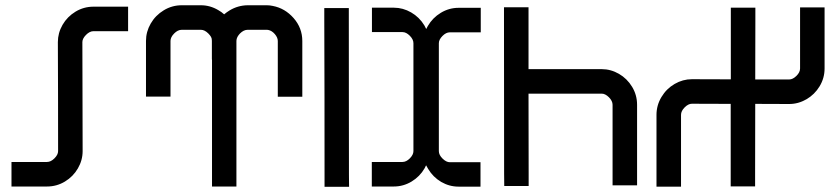

<svg xmlns="http://www.w3.org/2000/svg" viewBox="-20 -713 3211 734"><path d="M23.9 -93.8H159.7Q174.3 -93.8 188.2 -107.7Q202.1 -121.6 202.1 -135.3Q202.1 -259.8 201.9 -343.8Q201.7 -427.7 201.2 -552.2Q201.2 -586.9 219.2 -618.2Q237.3 -649.4 268.8 -668.5Q300.3 -687.5 337.4 -687.5H469.7V-593.8H337.4Q322.8 -593.8 308.8 -579.6Q294.9 -565.4 294.9 -552.2Q294.9 -427.7 295.4 -343.8Q295.9 -259.8 295.9 -135.3Q295.9 -100.6 277.8 -69.3Q259.8 -38.1 228.3 -19Q196.8 0 159.7 0H23.9Z M538.1 -343.8V-556.6Q538.1 -591.8 556.2 -623Q574.2 -654.3 606 -673.6Q637.7 -692.9 674.8 -692.9H748Q783.2 -692.9 814.5 -674.3Q826.7 -667.5 836.9 -658.2Q846.7 -666.5 857.9 -673.3Q889.6 -692.4 926.8 -692.9H1000Q1011.2 -692.9 1022.5 -690.4Q1069.3 -681.6 1102.5 -643.8Q1135.7 -606 1135.7 -556.2V-343.3H1042V-556.2Q1042 -569.3 1030.8 -582.5Q1019.5 -595.7 1005.4 -598.6Q1002 -599.1 1000 -599.1H926.8Q911.6 -599.1 897.5 -585Q886.2 -573.2 884.3 -561.5Q883.8 -555.7 883.8 -556.2V0H790.5V-485.4H790V-556.6Q790 -559.1 789.6 -561.5Q790 -571.3 776.4 -585Q762.2 -599.1 748 -599.1H674.8Q659.7 -599.1 645.8 -585Q631.8 -570.8 631.8 -556.6V-343.8Z M1220.7 1V-22.5V-45.9Q1220.7 -144.5 1220.5 -341.1Q1220.2 -537.6 1219.7 -635.3V-658.2V-682.1H1313.5V-658.2V-635.3Q1313.5 -536.6 1313.7 -340.3Q1314 -144 1314 -45.9Q1314 -38.6 1314.2 -22.7Q1314.5 -6.8 1314.5 1Z M1401.9 -683.6H1485.8Q1520.5 -683.6 1551.8 -665.5Q1583 -647.5 1602.1 -616.2Q1606 -609.4 1609.4 -602.1Q1612.8 -607.9 1615.7 -613.8Q1633.8 -645 1665.3 -664.1Q1696.8 -683.1 1732.9 -683.1H1817.9V-589.4H1699.7Q1685.1 -589.4 1671.4 -575.4Q1657.7 -561.5 1657.7 -547.9V-135.3Q1657.7 -120.6 1671.9 -106.7Q1686 -92.8 1699.7 -92.8H1816.9V0.5H1732.9Q1697.8 0.5 1666.5 -17.6Q1635.3 -36.1 1616.7 -67.4L1608.9 -81.1L1603 -69.3Q1585 -38.1 1553.5 -19Q1522 0 1485.4 0H1401.4V-93.8H1518.6Q1533.2 -93.8 1546.9 -107.7Q1560.5 -121.6 1560.5 -135.3V-547.9Q1560.5 -562.5 1546.6 -576.4Q1532.7 -590.3 1519 -590.3H1401.9Z M1907.7 -2Q1907.7 -25.4 1907.2 -48.8L1906.7 -638.2V-685.1H2000.5V-638.7V-448.7H2280.3Q2314.9 -448.7 2346.2 -430.7Q2377.4 -412.6 2396.5 -381.1Q2415.5 -349.6 2415.5 -312.5V-4.4H2321.8V-312.5Q2321.8 -327.1 2307.9 -341.1Q2293.9 -355 2280.3 -355H2000.5V-343.8Q2000.5 -147 2001 -48.8V-2Z M2773.9 -683.6H2867.7V-636.7Q2867.2 -555.7 2867.2 -409.2H2997.1Q3010.7 -409.2 3024.7 -422.9Q3038.6 -436.5 3038.6 -451.2V-684.6H3132.3V-451.2Q3132.3 -414.6 3113.3 -383.1Q3094.2 -351.6 3063 -333.5Q3031.7 -315.4 2997.1 -315.4Q2920.4 -315.9 2867.2 -315.9Q2866.7 -138.2 2866.7 -46.9V-0.5H2773.4V-47.4V-315.9Q2716.3 -316.4 2625 -316.4Q2611.3 -316.4 2597.4 -302.5Q2583.5 -288.6 2583.5 -273.9V0.5H2489.7V-273.9Q2489.7 -310.5 2508.8 -342.3Q2527.8 -374 2559.1 -392.1Q2590.3 -410.2 2625 -410.2Q2716.3 -409.7 2773.9 -409.7V-636.7Z"/></svg>

Font: GokturkKurgu
Style: Regular
Weight: 400
Designer: facebook.com/biligbitig
Foundry: facebook.com/biligbitig
Version: Version 1.0